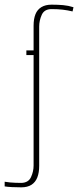

<svg xmlns="http://www.w3.org/2000/svg" viewBox="-70 -656 335 823"><path d="M21 147Q2 147 -18.5 146Q-39 145 -50 143V123L-27 126Q-16 127 -3.5 127.5Q9 128 22 128Q52 127 63 103Q74 79 74 54V-420H43V-440H74V-546Q74 -575 82 -595Q90 -615 107.5 -625.5Q125 -636 151 -636Q178 -636 200.5 -634Q223 -632 245 -625L241 -607Q220 -612 199 -614.5Q178 -617 151 -617Q120 -617 109 -592.5Q98 -568 98 -542V55Q98 84 90 104.5Q82 125 65 136Q48 147 21 147Z"/></svg>

Font: Alumni Sans SC Thin
Style: Regular
Weight: 100
Designer: Robert E. Leuschke
Foundry: Robert E. Leuschke
Version: Version 1.018